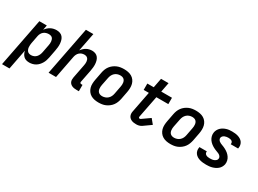

<svg xmlns="http://www.w3.org/2000/svg" viewBox="-75 -1537 3417 2544"><g transform="rotate(30 1633.0 -265.0)"><path d="M-34 210 110 -530H224L210 -457Q224 -477 242 -493.5Q260 -510 281 -521Q302 -532 324.5 -537Q347 -542 369 -542Q397 -542 422 -533Q447 -524 463 -504.5Q479 -485 486.5 -460Q494 -435 496 -408Q498 -381 495 -353.5Q492 -326 487 -299L464 -179Q459 -155 451.5 -131.5Q444 -108 431 -86Q418 -64 400.5 -45Q383 -26 361 -13Q339 0 314.5 6Q290 12 267 12Q242 12 219.5 5.5Q197 -1 180.5 -16.5Q164 -32 154 -52.5Q144 -73 139 -96L80 210ZM238 -85Q259 -85 280.5 -93.5Q302 -102 317 -119Q332 -136 340.5 -156Q349 -176 353 -197L376 -317Q379 -332 380 -347Q381 -362 379.5 -376.5Q378 -391 373 -404.5Q368 -418 358.5 -427.5Q349 -437 334.5 -441Q320 -445 305 -445Q285 -445 265 -439Q245 -433 228.5 -419.5Q212 -406 202 -387Q192 -368 188 -348L165 -228Q162 -212 161 -195.5Q160 -179 161 -163Q162 -147 167.5 -132.5Q173 -118 182.5 -106.5Q192 -95 207 -90Q222 -85 238 -85Z M990 12Q972 12 955 9.5Q938 7 923 0.5Q908 -6 896 -17Q884 -28 877.5 -43.5Q871 -59 871 -76Q871 -93 874 -111L914 -317Q917 -332 918.5 -346.5Q920 -361 919 -375.5Q918 -390 913.5 -403Q909 -416 900 -426Q891 -436 877 -440.5Q863 -445 848 -445Q829 -445 810 -438.5Q791 -432 775.5 -418Q760 -404 751 -385.5Q742 -367 738 -348L671 0H557L701 -740H815L760 -459Q774 -478 791 -494Q808 -510 828 -521Q848 -532 869.5 -537Q891 -542 913 -542Q940 -542 964 -532.5Q988 -523 1003.5 -503Q1019 -483 1026 -458Q1033 -433 1034.5 -406.5Q1036 -380 1033 -353Q1030 -326 1025 -299L988 -111Q987 -106 987.5 -101Q988 -96 991 -92Q994 -88 999 -86.5Q1004 -85 1009 -85H1027V12Z M1325 12Q1293 12 1263 6Q1233 0 1207.5 -15Q1182 -30 1164.5 -54Q1147 -78 1139 -107Q1131 -136 1132.5 -168Q1134 -200 1140 -231L1163 -351Q1168 -378 1178 -404Q1188 -430 1205 -453Q1222 -476 1245.5 -494Q1269 -512 1295 -523Q1321 -534 1347.5 -538Q1374 -542 1401 -542Q1433 -542 1463.5 -536Q1494 -530 1519.5 -515Q1545 -500 1562.5 -476Q1580 -452 1587.5 -423Q1595 -394 1594 -362Q1593 -330 1587 -299L1564 -179Q1558 -152 1548 -126Q1538 -100 1521 -77Q1504 -54 1480.5 -36Q1457 -18 1431.5 -7Q1406 4 1379 8Q1352 12 1325 12ZM1327 -85Q1348 -85 1370.5 -92.5Q1393 -100 1411 -116.5Q1429 -133 1439 -154Q1449 -175 1453 -197L1476 -317Q1479 -332 1480 -347.5Q1481 -363 1479 -378Q1477 -393 1471 -406Q1465 -419 1454.5 -428Q1444 -437 1429.5 -441Q1415 -445 1399 -445Q1378 -445 1355.5 -437.5Q1333 -430 1315.5 -413.5Q1298 -397 1288 -376Q1278 -355 1274 -333L1250 -213Q1247 -198 1246 -182.5Q1245 -167 1247 -152Q1249 -137 1255 -124Q1261 -111 1272 -102Q1283 -93 1297 -89Q1311 -85 1327 -85Z M1903 12Q1884 12 1866 9.5Q1848 7 1832.5 0.5Q1817 -6 1804 -17.5Q1791 -29 1784 -44.5Q1777 -60 1776 -78Q1775 -96 1779 -114L1841 -433H1762V-530H1860L1888 -675H2003L1975 -530H2139V-433H1956L1890 -96Q1889 -89 1892.5 -82.5Q1896 -76 1903 -76Q1908 -76 1913 -77Q1918 -78 1922 -81L2040 -164L2099 -92L1982 -9Q1972 -3 1962.5 1Q1953 5 1943 7.5Q1933 10 1922.5 11Q1912 12 1903 12Z M2425 12Q2393 12 2363 6Q2333 0 2307.5 -15Q2282 -30 2264.5 -54Q2247 -78 2239 -107Q2231 -136 2232.5 -168Q2234 -200 2240 -231L2263 -351Q2268 -378 2278 -404Q2288 -430 2305 -453Q2322 -476 2345.5 -494Q2369 -512 2395 -523Q2421 -534 2447.5 -538Q2474 -542 2501 -542Q2533 -542 2563.5 -536Q2594 -530 2619.5 -515Q2645 -500 2662.5 -476Q2680 -452 2687.5 -423Q2695 -394 2694 -362Q2693 -330 2687 -299L2664 -179Q2658 -152 2648 -126Q2638 -100 2621 -77Q2604 -54 2580.5 -36Q2557 -18 2531.5 -7Q2506 4 2479 8Q2452 12 2425 12ZM2427 -85Q2448 -85 2470.5 -92.5Q2493 -100 2511 -116.5Q2529 -133 2539 -154Q2549 -175 2553 -197L2576 -317Q2579 -332 2580 -347.5Q2581 -363 2579 -378Q2577 -393 2571 -406Q2565 -419 2554.5 -428Q2544 -437 2529.5 -441Q2515 -445 2499 -445Q2478 -445 2455.5 -437.5Q2433 -430 2415.5 -413.5Q2398 -397 2388 -376Q2378 -355 2374 -333L2350 -213Q2347 -198 2346 -182.5Q2345 -167 2347 -152Q2349 -137 2355 -124Q2361 -111 2372 -102Q2383 -93 2397 -89Q2411 -85 2427 -85Z M2973 12Q2948 12 2923.5 9.5Q2899 7 2876 0.5Q2853 -6 2833 -18Q2813 -30 2799 -48.5Q2785 -67 2780 -90.5Q2775 -114 2780 -139L2781 -146H2894V-143Q2891 -128 2898 -115.5Q2905 -103 2917 -96.5Q2929 -90 2943.5 -87.5Q2958 -85 2973 -85Q2988 -85 3003.5 -86.5Q3019 -88 3034 -93.5Q3049 -99 3062.5 -110.5Q3076 -122 3078 -137Q3081 -152 3075 -164.5Q3069 -177 3058.5 -186Q3048 -195 3035 -200.5Q3022 -206 3008.5 -211Q2995 -216 2982 -221.5Q2969 -227 2956.5 -233.5Q2944 -240 2932.5 -247.5Q2921 -255 2910.5 -263.5Q2900 -272 2890.5 -282Q2881 -292 2873 -303.5Q2865 -315 2859.5 -327.5Q2854 -340 2850.5 -354Q2847 -368 2846.5 -382.5Q2846 -397 2849 -413Q2853 -433 2864 -453Q2875 -473 2891.5 -488.5Q2908 -504 2928 -514.5Q2948 -525 2969 -531.5Q2990 -538 3011 -540Q3032 -542 3053 -542Q3077 -542 3100.5 -539.5Q3124 -537 3146 -530Q3168 -523 3187 -511Q3206 -499 3218.5 -481Q3231 -463 3235.5 -440Q3240 -417 3235 -393L3234 -386H3121V-389Q3124 -403 3119 -415Q3114 -427 3103.5 -433.5Q3093 -440 3079.5 -442.5Q3066 -445 3053 -445Q3039 -445 3025.5 -443Q3012 -441 2998 -435.5Q2984 -430 2973 -419Q2962 -408 2959 -394Q2956 -379 2962.5 -366Q2969 -353 2980 -344Q2991 -335 3003.5 -329.5Q3016 -324 3029.5 -319Q3043 -314 3056 -308.5Q3069 -303 3081 -296.5Q3093 -290 3105 -282.5Q3117 -275 3127.5 -266.5Q3138 -258 3147.5 -248Q3157 -238 3165 -226.5Q3173 -215 3179 -202.5Q3185 -190 3188 -176Q3191 -162 3192 -147.5Q3193 -133 3190 -118Q3185 -96 3173.5 -75.5Q3162 -55 3143.5 -39.5Q3125 -24 3104 -14Q3083 -4 3061 2Q3039 8 3017 10Q2995 12 2973 12Z"/></g></svg>

Font: Lode Term
Style: Bold Italic
Weight: 700
Italic angle: -11°
Monospace: yes
Designer: Belleve Invis
Foundry: Belleve Invis
Version: Version 29.2.0